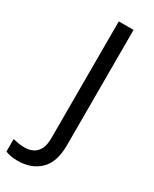

<svg xmlns="http://www.w3.org/2000/svg" viewBox="-308 -769 811 1013"><g transform="rotate(30 97.5 -262.0)"><path d="M-4 190Q-28 190 -46 186.5Q-64 183 -78 177V101Q-62 105 -44 108Q-26 111 -6 111Q19 111 41.5 101Q64 91 78 66Q92 41 92 -4V-714H182V-11Q182 92 131 141Q80 190 -4 190Z"/></g></svg>

Font: Noto Sans Carian
Style: Regular
Weight: 400
Designer: Monotype Design Team
Foundry: Monotype Imaging Inc.
Version: Version 2.002; ttfautohint (v1.8.4.7-5d5b)